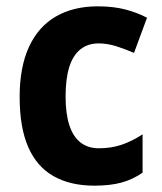

<svg xmlns="http://www.w3.org/2000/svg" viewBox="-20 -576 512 606"><path d="M278 10Q202 10 149 -20Q96 -50 69 -112Q42 -174 42 -270Q42 -364 71.5 -428Q101 -492 156.5 -524Q212 -556 288 -556Q338 -556 376 -546Q414 -536 444 -520L403 -409Q373 -422 345.5 -430.5Q318 -439 291 -439Q257 -439 233.5 -420Q210 -401 198.5 -364Q187 -327 187 -271Q187 -217 199 -180.5Q211 -144 234.5 -126Q258 -108 292 -108Q332 -108 365 -119.5Q398 -131 430 -152V-31Q398 -9 362.5 0.5Q327 10 278 10Z"/></svg>

Font: Noto Sans SemiCondensed
Style: Regular
Weight: 400
Width: 4
Version: Version 2.013